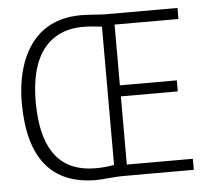

<svg xmlns="http://www.w3.org/2000/svg" viewBox="-49 -718 861 778"><g transform="rotate(-5 381.0 -328.5)"><path d="M310.5 6.8Q327.1 6.8 369.1 2.9Q405.3 0 420.9 0H709V-44.9H440.4V-322.3H671.9V-367.2H440.4V-614.3H700.2V-659.2H399.4Q328.1 -664.1 309.6 -664.1Q141.6 -664.1 74.2 -517.6Q38.1 -437.5 38.1 -328.1Q40 5.9 310.5 6.8ZM313.5 -41Q107.4 -41 95.7 -295.9Q94.7 -312.5 94.7 -328.1Q94.7 -533.2 210.9 -593.8Q254.9 -616.2 310.5 -616.2Q344.7 -616.2 388.7 -610.4V-47.9Q351.6 -41 313.5 -41Z"/></g></svg>

Font: Yaldevi Colombo Light
Style: Regular
Weight: 300
Designer: Sol Matas, Denzil Rajitha, Kosala Senevirathne and Pathum Egodawatta
Foundry: Mooniak
Version: Version 1.020 ; ttfautohint (v1.6)